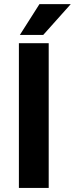

<svg xmlns="http://www.w3.org/2000/svg" viewBox="-20 -923 368 943"><path d="M72.8 0ZM219.2 0H72.8V-710.9H219.2ZM173.8 -902.8H327.6L192.4 -751.5H77.6Z"/></svg>

Font: Roboto
Style: Bold
Weight: 700
Designer: Google
Version: Version 2.134; 2016; ttfautohint (v1.6)